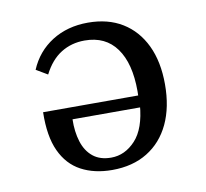

<svg xmlns="http://www.w3.org/2000/svg" viewBox="-58 -487 605 564"><g transform="rotate(-10 245.0 -205.5)"><path d="M237.9 -425Q297.6 -425 340.3 -398.8Q383.1 -372.6 406.5 -323.8Q429.8 -275 429.8 -207.3Q429.8 -139.5 406.5 -89.9Q383.1 -40.3 339.1 -13.3Q295.2 13.7 233.9 13.7Q180.6 13.7 141.5 -7.3Q102.4 -28.2 81.9 -72.6Q61.3 -116.9 62.9 -188.7H378.2L379 -153.2H144.4Q143.5 -116.1 152.8 -86.3Q162.1 -56.5 183.1 -39.5Q204 -22.6 237.1 -22.6Q278.2 -22.6 309.7 -56.5Q341.1 -90.3 346.8 -161.3L345.2 -163.7Q346 -172.6 346.4 -181.9Q346.8 -191.1 346.8 -201.6Q346.8 -284.7 314.1 -329.8Q281.5 -375 219.4 -375Q179.8 -375 148.8 -355.6Q117.7 -336.3 96.8 -295.2L62.9 -315.3Q84.7 -366.9 130.6 -396Q176.6 -425 237.9 -425Z"/></g></svg>

Font: Playfair 9pt
Style: Regular
Weight: 400
Designer: Claus Eggers Sørensen
Foundry: Claus Eggers Sørensen
Version: Version 2.203